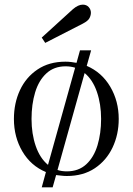

<svg xmlns="http://www.w3.org/2000/svg" viewBox="-20 -749 572 828"><path d="M160 59 178 -7Q113 -34 76.5 -96Q40 -158 40 -236Q40 -304 66 -360Q92 -416 142 -449.5Q192 -483 262 -483Q275 -483 287 -481.5Q299 -480 310 -478L325 -532H373L354 -465Q419 -437 455.5 -375Q492 -313 492 -236Q492 -169 465.5 -113Q439 -57 389 -23.5Q339 10 268 10Q256 10 244.5 8.5Q233 7 222 6L207 59ZM116 -236Q116 -172 134 -119.5Q152 -67 187 -38L304 -457Q285 -463 263 -463Q213 -463 180 -432.5Q147 -402 131.5 -350.5Q116 -299 116 -236ZM268 -10Q319 -10 352 -40.5Q385 -71 400.5 -122.5Q416 -174 416 -236Q416 -300 398 -352.5Q380 -405 345 -434L228 -16Q246 -10 268 -10ZM337 -729Q353 -729 362.5 -718.5Q372 -708 372 -694Q372 -683 366 -671Q360 -659 337 -647L175 -564L160 -587L294 -709Q317 -729 337 -729Z"/></svg>

Font: Gilda Display
Style: Regular
Weight: 400
Designer: Eduardo Rodriguez Tunni
Foundry: Eduardo Rodriguez Tunni
Version: Version 1.002; ttfautohint (v1.8.4.7-5d5b);gftools[0.9.22]